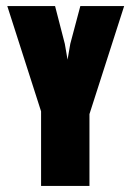

<svg xmlns="http://www.w3.org/2000/svg" viewBox="-20 -611 432 631"><path d="M115 0V-245L4 -591H161L193 -467L202 -415L211 -467L244 -591H388L274 -236V0Z"/></svg>

Font: Alumni Sans Black
Style: Regular
Weight: 900
Designer: Robert E. Leuschke
Foundry: Robert E. Leuschke
Version: Version 1.018